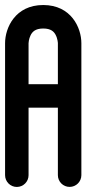

<svg xmlns="http://www.w3.org/2000/svg" viewBox="-20 -737 404 757"><path d="M150.4 -717.2C40 -717.2 0 -627.2 0 -566.8V-46.4C0 -20.8 20.7 0.1 46.3 0.1C71.9 0.1 92.6 -20.7 92.6 -46.2V-312.4H208.2V-46.4C208.2 -20.8 228.9 -0.1 254.5 -0.1C280 -0.1 300.7 -20.8 300.8 -46.3V-566.8C300.8 -627.3 260.8 -717.2 150.4 -717.2ZM208.2 -405H92.6V-566.7C92.6 -566.9 93.2 -583.1 100.7 -598.1C106.9 -610.5 118.1 -624.6 150.4 -624.6C181.7 -624.6 192.9 -611.5 199.1 -600C207.6 -584.3 208.2 -566.8 208.2 -566.8Z"/></svg>

Font: Cactron
Style: Regular
Weight: 400
Version: Version 1.0